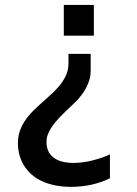

<svg xmlns="http://www.w3.org/2000/svg" viewBox="-20 -582 544 764"><path d="M353.5 -562.5V-440H233.9V-562.5ZM340.8 -367.7V-299.8Q340.8 -282.3 336 -265.4Q331.1 -248.6 322.8 -232.7Q314.5 -216.8 303.2 -202.2Q292 -187.5 278.8 -174.9Q260.3 -156.8 240 -137.7Q219.8 -118.7 202.9 -98.9Q186.1 -79.2 175.3 -58.4Q164.6 -37.7 165.1 -16.2Q165.1 4.8 172.9 20.4Q180.7 36.1 194.9 46.3Q209 56.6 229 61.4Q249.1 66.3 273 66.3Q310.6 66.3 353 55.1Q393.1 44.4 417.5 32.2V127.4Q347.7 161.5 261.7 161.5Q203.2 161.5 156.3 143Q132.9 133.7 113.6 118.8Q94.3 103.9 80.4 84.1Q66.5 64.4 58.9 40Q51.3 15.6 51.3 -12.8Q51.3 -36.2 57.7 -56.5Q64 -76.7 75 -94.8Q86 -112.8 100.4 -128.7Q114.8 -144.6 130.4 -158.7Q151.9 -178.8 173.6 -197.6Q195.3 -216.4 212.9 -236.6Q230.5 -256.9 241.5 -279.8Q252.5 -302.8 252.5 -330.1V-367.7Z"/></svg>

Font: Ride Light
Style: Bold
Weight: 600
Version: Version 3.000